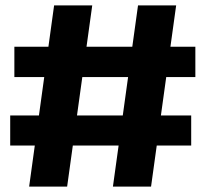

<svg xmlns="http://www.w3.org/2000/svg" viewBox="-20 -695 770 715"><path d="M400.5 0H542.5L636 -675H494ZM18 -153H692V-265H18ZM88.5 0H230L323.5 -675H181.5ZM33.5 -408H707.5V-521H33.5Z"/></svg>

Font: Anybody SemiCondensed ExtraBold
Style: Regular
Weight: 800
Width: 4
Version: Version 1.113;gftools[0.9.25]